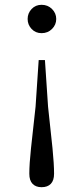

<svg xmlns="http://www.w3.org/2000/svg" viewBox="-20 -551 348 799"><path d="M153 -531Q179 -531 196.5 -513.5Q214 -496 214 -472Q214 -448 196.5 -430.5Q179 -413 153 -413Q128 -413 111.5 -430.5Q95 -448 95 -472Q95 -496 111.5 -513.5Q128 -531 153 -531ZM153 228Q129 228 115.5 214Q102 200 102 172Q102 132 109 66Q116 0 128 -107L141 -301H167L180 -107Q192 0 198.5 66Q205 132 205 172Q205 200 191.5 214Q178 228 153 228Z"/></svg>

Font: Noto Serif JP ExtraLight
Style: Regular
Weight: 400
Version: Version 2.003-H1;hotconv 1.1.1;makeotfexe 2.6.0